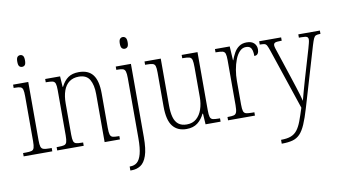

<svg xmlns="http://www.w3.org/2000/svg" viewBox="-91 -961 2523 1420"><g transform="rotate(-10 1171.0 -251.0)"><path d="M23 0V-25H42Q72 -25 86.5 -29Q101 -33 106 -49Q111 -65 111 -98V-435Q111 -470 106.5 -486Q102 -502 88.5 -506.5Q75 -511 48 -511H38V-536H152V-99Q152 -65 157 -49.5Q162 -34 177 -29.5Q192 -25 221 -25H238V0ZM127 -654Q114 -654 106 -663Q98 -672 98 -698Q98 -723 106 -732.5Q114 -742 127 -742Q140 -742 148 -732.5Q156 -723 156 -698Q156 -672 148 -663Q140 -654 127 -654Z M275 0V-25H287Q317 -25 331.5 -29Q346 -33 351 -49Q356 -65 356 -99V-438Q356 -472 351 -487.5Q346 -503 331.5 -507Q317 -511 289 -511H279V-536H391L396 -456H399Q421 -500 452 -521.5Q483 -543 532 -543Q604 -543 638 -498Q672 -453 672 -359V-99Q672 -65 677 -49Q682 -33 696 -29Q710 -25 739 -25H746V0H631V-361Q631 -429 607.5 -469.5Q584 -510 526 -510Q484 -510 455 -489Q426 -468 411.5 -427.5Q397 -387 397 -331V-98Q397 -64 402 -48.5Q407 -33 422 -29Q437 -25 466 -25H474V0Z M782 240V210H788Q818 210 838.5 192.5Q859 175 870.5 132.5Q882 90 882 15V-437Q882 -470 877 -486Q872 -502 859 -506.5Q846 -511 821 -511H809V-536H923V14Q923 104 906 153Q889 202 859.5 221Q830 240 793 240ZM897 -654Q885 -654 876.5 -663Q868 -672 868 -698Q868 -723 876.5 -732.5Q885 -742 897 -742Q910 -742 918.5 -732.5Q927 -723 927 -698Q927 -672 918.5 -663Q910 -654 897 -654Z M1245 10Q1178 10 1142 -35.5Q1106 -81 1106 -184V-439Q1106 -473 1101 -488Q1096 -503 1080.5 -507Q1065 -511 1034 -511H1025V-536H1147V-184Q1147 -132 1157 -96Q1167 -60 1190.5 -41.5Q1214 -23 1253 -23Q1297 -23 1325.5 -48Q1354 -73 1368 -114.5Q1382 -156 1382 -205V-429Q1382 -467 1377.5 -484.5Q1373 -502 1358 -506.5Q1343 -511 1311 -511H1304V-536H1423V-101Q1423 -65 1428 -49Q1433 -33 1448 -29Q1463 -25 1492 -25H1502V0H1389L1384 -81H1380Q1361 -40 1328.5 -15Q1296 10 1245 10Z M1558 0V-25H1564Q1593 -25 1607 -29Q1621 -33 1626.5 -49Q1632 -65 1632 -100V-438Q1632 -472 1627 -487.5Q1622 -503 1606.5 -507Q1591 -511 1560 -511H1554V-536H1665L1671 -431H1673Q1683 -458 1697.5 -484.5Q1712 -511 1735.5 -527.5Q1759 -544 1793 -544Q1830 -544 1848.5 -525.5Q1867 -507 1867 -479Q1867 -460 1859 -447.5Q1851 -435 1832 -435Q1832 -458 1828 -475Q1824 -492 1813.5 -501.5Q1803 -511 1781 -511Q1755 -511 1734.5 -490Q1714 -469 1700.5 -434Q1687 -399 1680 -358Q1673 -317 1673 -276V-99Q1673 -64 1678 -48.5Q1683 -33 1698 -29Q1713 -25 1741 -25H1760V0Z M1919 210Q1965 210 1993.5 199Q2022 188 2041 163.5Q2060 139 2075 99Q2090 59 2108 2L1955 -454Q1946 -480 1939.5 -492.5Q1933 -505 1922 -508Q1911 -511 1888 -511H1886V-536H2051V-511H2042Q2010 -511 2000 -505.5Q1990 -500 1990 -487Q1990 -478 1995.5 -460.5Q2001 -443 2011 -414L2074 -223Q2086 -187 2096.5 -153.5Q2107 -120 2115.5 -92.5Q2124 -65 2128 -46Q2135 -75 2145.5 -112Q2156 -149 2169 -195L2235 -419Q2241 -441 2245.5 -458Q2250 -475 2250 -486Q2250 -499 2241 -505Q2232 -511 2199 -511H2180V-536H2342V-511H2338Q2318 -511 2307.5 -506.5Q2297 -502 2290 -486.5Q2283 -471 2273 -438L2140 12Q2119 83 2099.5 128Q2080 173 2057 197Q2034 221 2001.5 230Q1969 239 1922 239H1919Z"/></g></svg>

Font: Noto Serif Khmer Condensed ExtraLight
Style: Regular
Weight: 250
Width: 3
Designer: Danh Hong and the Monotype Design Team
Foundry: Monotype Imaging Inc.
Version: Version 2.004